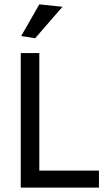

<svg xmlns="http://www.w3.org/2000/svg" viewBox="-20 -859 497 879"><path d="M77 -694 160 -839 266 -828 141 -684ZM75 -616H160V-78H433V0H75Z"/></svg>

Font: Athiti Medium
Style: Regular
Weight: 500
Designer: CadsonDemak Team
Foundry: CadsonDemak
Version: Version 1.032